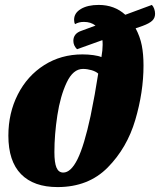

<svg xmlns="http://www.w3.org/2000/svg" viewBox="-20 -740 650 780"><path d="M610 -684Q610 -667 598.5 -656Q587 -645 560 -635L531 -625Q549 -591 556 -555.5Q563 -520 563 -474Q563 -366 529.5 -252.5Q496 -139 417.5 -59.5Q339 20 214 20Q117 20 65.5 -32.5Q14 -85 14 -189Q14 -281 52.5 -356.5Q91 -432 159.5 -475.5Q228 -519 315 -519Q338 -519 359.5 -516Q381 -513 392 -508Q397 -536 397 -558Q397 -571 396 -577L293 -540Q278 -555 278 -574Q278 -604 311 -615L368 -636Q349 -651 321 -651Q300 -651 285 -642Q281 -648 281 -660Q281 -687 308.5 -703.5Q336 -720 381 -720Q445 -720 489 -680L597 -720Q603 -714 606.5 -704Q610 -694 610 -684ZM379 -441Q369 -450 351.5 -455Q334 -460 317 -460Q277 -460 251 -405Q225 -350 213 -271.5Q201 -193 201 -122Q201 -79 209.5 -59Q218 -39 237 -39Q268 -39 295 -93.5Q322 -148 348 -269Q366 -356 379 -441Z"/></svg>

Font: Sansita ExtraBold Italic
Style: Regular
Weight: 800
Italic angle: -11°
Designer: Pablo Cosgaya
Foundry: Omnibus-Type
Version: Version 1.006